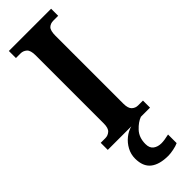

<svg xmlns="http://www.w3.org/2000/svg" viewBox="-314 -727 980 980"><g transform="rotate(-45 176.0 -237.0)"><path d="M24 0V-51H58Q76 -51 90.5 -63.5Q105 -76 105 -110V-601Q105 -638 90.5 -650.5Q76 -663 58 -663H24V-714H329V-663H294Q273 -663 260 -650.5Q247 -638 247 -600V-111Q247 -77 261 -64Q275 -51 294 -51H329V0ZM222 240Q158 240 124.5 213.5Q91 187 91 130Q91 99 105.5 72Q120 45 143.5 26Q167 7 194 0H263Q235 10 208 39Q181 68 181 115Q181 144 198.5 157Q216 170 242 170Q263 170 297 162V224Q283 231 259.5 235.5Q236 240 222 240Z"/></g></svg>

Font: Noto Serif Hebrew Condensed
Style: Bold
Weight: 700
Width: 3
Designer: Monotype Design Team
Foundry: Monotype Imaging Inc.
Version: Version 2.004; ttfautohint (v1.8.4.7-5d5b)